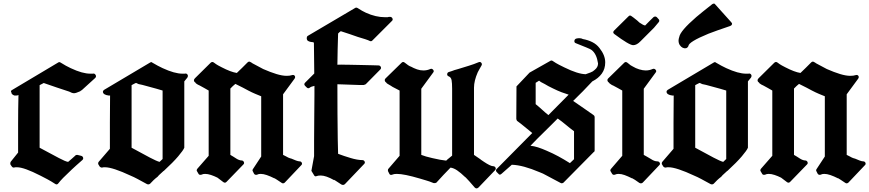

<svg xmlns="http://www.w3.org/2000/svg" viewBox="-20 -968 4849 1071"><path d="M511 -533Q519 -541 513 -550.5Q507 -560 498 -557H485Q462 -557 435 -564.5Q408 -572 374 -588Q348 -600 318 -619Q311 -624 304 -619L49 -467Q35 -461 46 -448Q43 -449 43 -449Q47 -442 53 -438.5Q59 -435 61 -435H69Q78 -435 83 -438Q81 -353 81 -275Q81 -198 81 -117L40 -66Q38 -63 37.5 -57.5Q37 -52 39 -49L46 -39Q52 -31 61 -34Q63 -35 75 -35Q114 -35 206 12Q224 21 244.5 32Q265 43 288 58Q298 65 306 54Q314 43 332.5 24Q351 5 380 -22Q391 -32 405 -45Q419 -58 439 -75Q446 -81 443.5 -89Q441 -97 432 -99L412 -104Q409 -104 405.5 -103.5Q402 -103 400 -100Q391 -91 380.5 -82.5Q370 -74 360 -65Q345 -67 308.5 -86.5Q272 -106 201 -144V-493Q207 -497 213.5 -499.5Q220 -502 224 -505Q258 -493 295 -480.5Q332 -468 366 -457Q382 -448 393 -448Q403 -448 425 -458Q427 -459 428 -459.5Q429 -460 434 -465V-463Z M1025 -535Q1031 -545 1025.5 -552.5Q1020 -560 1010 -557H998Q954 -557 887 -588Q874 -594 860 -601.5Q846 -609 829 -619Q825 -624 817 -619L561 -467Q554 -462 554 -457Q554 -439 587 -435H594Q593 -357 593 -285Q593 -213 593 -138L531 -66Q528 -63 527.5 -57.5Q527 -52 530 -49L536 -39Q544 -31 553 -34Q554 -35 566 -35Q587 -35 623.5 -23Q660 -11 709 12Q726 19 747.5 30.5Q769 42 800 59Q809 63 817 57Q826 47 836.5 37Q847 27 859 18Q866 9 875 1.5Q884 -6 893 -15V-14Q946 -63 974 -96Q1002 -129 1008 -144V-514ZM887 -81 870 -65Q854 -69 816 -89Q778 -109 714 -144V-493Q720 -497 726 -499.5Q732 -502 737 -505Q739 -503 738 -505Q737 -507 753 -499Q763 -497 774 -494.5Q785 -492 798 -488Q832 -479 853 -473Q874 -467 887 -463Z M1660 -46Q1667 -52 1663.5 -60Q1660 -68 1650 -68Q1644 -68 1631.5 -72.5Q1619 -77 1606 -83Q1603 -83 1597 -85.5Q1591 -88 1588 -89Q1583 -92 1574 -96.5Q1565 -101 1559 -104V-442L1623 -529Q1629 -538 1624 -545Q1619 -552 1609 -549Q1603 -547 1595.5 -546Q1588 -545 1579 -545Q1555 -545 1522 -555Q1489 -565 1448 -583Q1443 -586 1425.5 -595Q1408 -604 1388 -615Q1385 -618 1375 -623Q1368 -627 1360 -619Q1346 -604 1330.5 -589.5Q1315 -575 1301 -561Q1268 -566 1216 -593Q1208 -597 1197 -603Q1186 -609 1173 -619Q1164 -626 1155 -618L1067 -531Q1061 -525 1062 -518Q1063 -511 1071 -507Q1069 -507 1073 -503Q1079 -499 1083.5 -496Q1088 -493 1094 -491Q1105 -485 1119.5 -477Q1134 -469 1144 -463V-99L1081 -27Q1074 -18 1080 -11L1087 1Q1089 6 1094.5 7Q1100 8 1105 6Q1112 2 1124 2Q1139 2 1157 8Q1175 14 1193 23Q1200 28 1207.5 34Q1215 40 1226 48Q1236 55 1244 46L1338 -51Q1344 -57 1340 -65Q1336 -73 1327 -73Q1321 -73 1313 -76Q1305 -79 1299 -83Q1292 -88 1281 -94.5Q1270 -101 1265 -104V-474Q1273 -482 1279 -488Q1285 -494 1293 -500L1335 -479L1365 -463Q1386 -452 1404 -444.5Q1422 -437 1437 -431V-95L1391 -25Q1386 -18 1391 -11L1397 1Q1400 6 1405.5 7Q1411 8 1415 6Q1422 2 1434 2Q1449 2 1468 8.5Q1487 15 1511 27V26Q1517 29 1525.5 35Q1534 41 1551 52Q1559 58 1568 51Z M2166 -851Q2173 -857 2169 -865.5Q2165 -874 2155 -874Q2147 -874 2142 -873H2146Q2145 -873 2144 -872.5Q2143 -872 2142 -872H2128Q2076 -872 2021 -897Q2001 -906 1975 -923Q1967 -928 1960 -923L1697 -768Q1691 -764 1691 -756Q1691 -744 1698.5 -739.5Q1706 -735 1719 -733L1717 -734Q1720 -733 1723 -733Q1727 -733 1731 -730Q1731 -686 1732 -644.5Q1733 -603 1733 -558L1682 -507Q1673 -498 1682 -489L1691 -480Q1699 -472 1708 -479Q1715 -485 1734 -489Q1734 -479 1734 -440Q1734 -402 1733 -319Q1732 -236 1732 -181Q1732 -127 1732 -97L1717 -15L1731 8Q1733 13 1737.5 15Q1742 17 1747 14Q1755 11 1769 11Q1798 11 1844 37V35Q1850 39 1859.5 45Q1869 51 1884 61Q1895 67 1904 59L2010 -52Q2018 -59 2014 -67Q2010 -75 2001 -75Q1988 -75 1971 -78Q1954 -81 1936 -86.5Q1918 -92 1899.5 -98Q1881 -104 1866 -110Q1866 -133 1865 -150.5Q1864 -168 1864 -192Q1863 -258 1862.5 -332Q1862 -406 1862 -498Q1879 -497 1894 -497Q1909 -497 1936.5 -495.5Q1964 -494 1981 -494Q2000 -494 2009 -494Q2011 -494 2015 -496Q2019 -498 2020 -498L2101 -580Q2108 -587 2104 -595Q2100 -603 2091 -603Q2083 -603 2075 -603.5Q2067 -604 2057 -604Q2028 -604 1991 -605.5Q1954 -607 1918 -607H1908Q1900 -607 1886.5 -607.5Q1873 -608 1862 -607Q1863 -654 1863.5 -695Q1864 -736 1866 -781Q1870 -785 1873 -788Q1876 -791 1881 -794Q1908 -785 1930 -778Q1952 -771 1976 -762Q2000 -755 2017 -749.5Q2034 -744 2044 -739Q2051 -736 2057 -742Z M2741 -18Q2748 -25 2744 -33Q2740 -41 2730 -41Q2716 -41 2677 -67Q2679 -66 2673.5 -69.5Q2668 -73 2661 -78H2662Q2654 -83 2644.5 -90Q2635 -97 2624 -104V-479Q2624 -517 2645 -565Q2650 -573 2654.5 -582.5Q2659 -592 2665 -601Q2671 -610 2665 -617.5Q2659 -625 2650 -621Q2624 -610 2594.5 -601Q2565 -592 2536 -583Q2532 -581 2525.5 -580Q2519 -579 2515 -577Q2509 -574 2500 -571.5Q2491 -569 2486 -567Q2476 -565 2474.5 -555.5Q2473 -546 2483 -542Q2496 -537 2499 -521Q2502 -505 2502 -473V-100Q2492 -91 2485 -86Q2478 -81 2469 -72Q2452 -74 2434.5 -77Q2417 -80 2392 -86Q2352 -95 2330 -104V-473L2396 -563Q2403 -571 2396 -579Q2389 -587 2380 -583Q2362 -575 2342 -575Q2324 -575 2306.5 -581Q2289 -587 2269 -598V-597Q2265 -599 2257 -604Q2249 -609 2237 -619Q2228 -626 2220 -618L2131 -531Q2125 -525 2126.5 -518Q2128 -511 2135 -507Q2135 -507 2138 -503Q2144 -499 2148.5 -496.5Q2153 -494 2158 -491Q2169 -483 2184 -476Q2199 -469 2209 -463V-99L2147 -27Q2144 -25 2144 -20Q2144 -17 2144 -14L2150 -2Q2155 12 2169 6Q2177 2 2193 2Q2214 2 2246 8.5Q2278 15 2322 28Q2337 33 2355.5 38Q2374 43 2398 53Q2407 55 2414 51Q2434 29 2453.5 8Q2473 -13 2493 -33Q2510 -31 2529.5 -18Q2549 -5 2576 21V20Q2585 29 2598 43.5Q2611 58 2628 78Q2638 88 2649 78Z M3356 -620Q3356 -660 3324 -700Q3308 -721 3284 -733Q3260 -745 3232 -750Q3223 -755 3211 -755Q3207 -755 3203.5 -754.5Q3200 -754 3195 -753Q3185 -750 3184 -740Q3183 -730 3192 -727Q3229 -712 3251.5 -703Q3274 -694 3280 -689Q3308 -668 3316 -614Q3316 -593 3297 -578Q3288 -569 3274.5 -564Q3261 -559 3247 -554Q3203 -555 3128 -592Q3114 -599 3098 -607Q3082 -615 3063 -628Q3056 -633 3049 -628L2934 -563L2861 -486L2860 -305Q2860 -302 2861.5 -299Q2863 -296 2864 -294Q2886 -278 2907.5 -260Q2929 -242 2949 -226L2751 -26Q2742 -17 2751 -8L2760 1Q2767 11 2777 2L2835 -49Q2867 -48 2905.5 -37.5Q2944 -27 2991 -7Q3008 -1 3028 10.5Q3048 22 3074 35L3108 53Q3111 55 3116 54Q3121 53 3123 51L3292 -120Q3294 -120 3295.5 -123Q3297 -126 3297 -128V-315Q3297 -322 3291 -326Q3263 -346 3234.5 -365.5Q3206 -385 3177 -405Q3208 -435 3231.5 -459Q3255 -483 3284 -514Q3318 -531 3337 -557.5Q3356 -584 3356 -620ZM3152 -440 3039 -326Q3019 -342 3003.5 -356.5Q2988 -371 2968 -387V-506Q2974 -509 2977.5 -512Q2981 -515 2987 -518Q2990 -515 2997 -510.5Q3004 -506 3019 -499Q3028 -493 3039 -487.5Q3050 -482 3064 -475Q3090 -462 3112.5 -453.5Q3135 -445 3152 -440ZM3182 -80 3159 -58Q3126 -79 3094.5 -96Q3063 -113 3030 -127Q3003 -139 2981 -146Q2959 -153 2939 -155Q2961 -178 2979.5 -196.5Q2998 -215 3016 -232.5Q3034 -250 3052 -268Q3070 -286 3091 -307Q3115 -290 3137 -271.5Q3159 -253 3182 -236Z M3654 -844Q3658 -848 3657.5 -853.5Q3657 -859 3653 -862L3644 -872Q3636 -879 3626 -873Q3614 -862 3602.5 -850Q3591 -838 3579 -826Q3570 -826 3547 -842L3548 -841Q3539 -850 3534.5 -853.5Q3530 -857 3525 -861Q3519 -866 3513 -870.5Q3507 -875 3501 -879Q3493 -885 3485 -876L3406 -798Q3395 -787 3407 -778Q3490 -716 3512 -716Q3532 -716 3553 -738L3628 -813ZM3657 -46Q3664 -52 3660 -60Q3656 -68 3646 -68Q3630 -68 3611 -81Q3598 -88 3588 -94.5Q3578 -101 3571 -104V-473L3637 -563Q3644 -571 3637 -579Q3630 -587 3620 -583Q3602 -575 3582 -575Q3566 -575 3546 -581Q3526 -587 3510 -597Q3505 -599 3497.5 -604Q3490 -609 3480 -618Q3470 -626 3462 -618L3373 -531Q3367 -525 3368.5 -518Q3370 -511 3377 -507Q3377 -507 3380 -503Q3386 -499 3390 -496Q3394 -493 3400 -491Q3412 -485 3426 -477Q3440 -469 3451 -463V-99L3389 -27Q3381 -18 3387 -11L3394 1Q3397 6 3401.5 7Q3406 8 3411 6Q3419 2 3430 2Q3446 2 3464 8.5Q3482 15 3506 27V26Q3512 29 3521.5 35Q3531 41 3546 52Q3556 58 3565 51Z M4169 -535Q4175 -545 4169.5 -552.5Q4164 -560 4154 -557H4142Q4098 -557 4031 -588Q4018 -594 4004 -601.5Q3990 -609 3973 -619Q3969 -624 3961 -619L3705 -467Q3698 -462 3698 -457Q3698 -439 3731 -435H3738Q3737 -357 3737 -285Q3737 -213 3737 -138L3675 -66Q3672 -63 3671.5 -57.5Q3671 -52 3674 -49L3680 -39Q3688 -31 3697 -34Q3698 -35 3710 -35Q3731 -35 3767.5 -23Q3804 -11 3853 12Q3870 19 3891.5 30.5Q3913 42 3944 59Q3953 63 3961 57Q3970 47 3980.5 37Q3991 27 4003 18Q4010 9 4019 1.5Q4028 -6 4037 -15V-14Q4090 -63 4118 -96Q4146 -129 4152 -144V-514ZM4031 -81 4014 -65Q3998 -69 3960 -89Q3922 -109 3858 -144V-493Q3864 -497 3870 -499.5Q3876 -502 3881 -505Q3883 -503 3882 -505Q3881 -507 3897 -499Q3907 -497 3918 -494.5Q3929 -492 3942 -488Q3976 -479 3997 -473Q4018 -467 4031 -463ZM3820 -711Q3820 -734 3932 -780Q3952 -788 3982 -798.5Q4012 -809 4053 -823Q4061 -826 4063 -832Q4065 -838 4059 -844L3970 -943Q3967 -948 3963 -948Q3957 -948 3952 -944Q3923 -921 3901 -903.5Q3879 -886 3864 -873Q3819 -834 3795.5 -806.5Q3772 -779 3769 -762Q3765 -750 3765 -742Q3765 -727 3772 -716.5Q3779 -706 3788.5 -701.5Q3798 -697 3806.5 -699Q3815 -701 3820 -711Z M4804 -46Q4811 -52 4807.5 -60Q4804 -68 4794 -68Q4788 -68 4775.5 -72.5Q4763 -77 4750 -83Q4747 -83 4741 -85.5Q4735 -88 4732 -89Q4727 -92 4718 -96.5Q4709 -101 4703 -104V-442L4767 -529Q4773 -538 4768 -545Q4763 -552 4753 -549Q4747 -547 4739.5 -546Q4732 -545 4723 -545Q4699 -545 4666 -555Q4633 -565 4592 -583Q4587 -586 4569.5 -595Q4552 -604 4532 -615Q4529 -618 4519 -623Q4512 -627 4504 -619Q4490 -604 4474.5 -589.5Q4459 -575 4445 -561Q4412 -566 4360 -593Q4352 -597 4341 -603Q4330 -609 4317 -619Q4308 -626 4299 -618L4211 -531Q4205 -525 4206 -518Q4207 -511 4215 -507Q4213 -507 4217 -503Q4223 -499 4227.5 -496Q4232 -493 4238 -491Q4249 -485 4263.5 -477Q4278 -469 4288 -463V-99L4225 -27Q4218 -18 4224 -11L4231 1Q4233 6 4238.5 7Q4244 8 4249 6Q4256 2 4268 2Q4283 2 4301 8Q4319 14 4337 23Q4344 28 4351.5 34Q4359 40 4370 48Q4380 55 4388 46L4482 -51Q4488 -57 4484 -65Q4480 -73 4471 -73Q4465 -73 4457 -76Q4449 -79 4443 -83Q4436 -88 4425 -94.5Q4414 -101 4409 -104V-474Q4417 -482 4423 -488Q4429 -494 4437 -500L4479 -479L4509 -463Q4530 -452 4548 -444.5Q4566 -437 4581 -431V-95L4535 -25Q4530 -18 4535 -11L4541 1Q4544 6 4549.5 7Q4555 8 4559 6Q4566 2 4578 2Q4593 2 4612 8.5Q4631 15 4655 27V26Q4661 29 4669.5 35Q4678 41 4695 52Q4703 58 4712 51Z"/></svg>

Font: MM Taunggyi
Style: Regular
Weight: 400
Designer: Khon Soe Zaw Thu
Version: Version 1.00 July 18, 2016, initial release